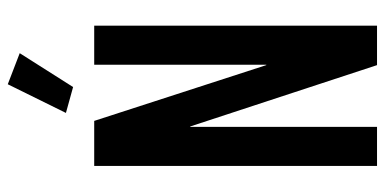

<svg xmlns="http://www.w3.org/2000/svg" viewBox="-262 -704 967 482"><g transform="rotate(-90 221.0 -463.5)"><path d="M45 0V-710H158L298 -278H299V-710H397V0H298L144 -469H143V0ZM243 -763 178 -781 250 -927 328 -897Z"/></g></svg>

Font: Special Gothic Condensed Medium
Style: Regular
Weight: 500
Width: 3
Designer: Alistair McCready
Foundry: Monolith
Version: Version 1.000; ttfautohint (v1.8.4.7-5d5b)